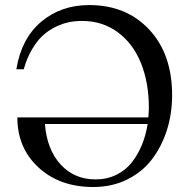

<svg xmlns="http://www.w3.org/2000/svg" viewBox="-20 -731 748 762"><path d="M44.9 -456.1Q64.5 -577.6 143.1 -644.3Q221.7 -710.9 334 -710.9Q481.4 -710.9 572.3 -613.5Q663.1 -516.1 663.1 -353Q663.1 -280.3 642.6 -215.3Q622.1 -150.4 583.7 -99.6Q545.4 -48.8 485.1 -18.8Q424.8 11.2 350.1 11.2Q216.8 11.2 132.8 -66.4Q48.8 -144 48.8 -265.1H568.8Q570.8 -291.5 570.8 -303.2Q570.8 -402.3 539.6 -480.2Q508.3 -558.1 447.5 -603Q386.7 -647.9 306.2 -647.9Q279.8 -647.9 254.6 -643.1Q229.5 -638.2 201.9 -625Q174.3 -611.8 151.1 -591.1Q127.9 -570.3 107.4 -535.6Q86.9 -501 74.2 -456.1ZM158.2 -238.8Q166.5 -136.7 220.9 -77.9Q275.4 -19 358.9 -19Q404.8 -19 442.4 -37.6Q480 -56.2 504.4 -88.1Q528.8 -120.1 543.9 -157.7Q559.1 -195.3 565.9 -238.8Z"/></svg>

Font: Ortica Linear Light
Style: Regular
Weight: 300
Designer: Benedetta Bovani
Foundry: Collletttivo
Version: Version 2.000;Glyphs 3.1.2 (3151)